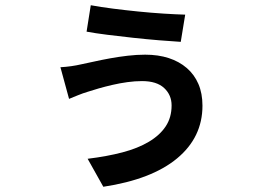

<svg xmlns="http://www.w3.org/2000/svg" viewBox="-20 -646 996 734"><path d="M636 -243Q636 -283 607.5 -309.5Q579 -336 523 -336Q496 -336 467 -332Q438 -328 410 -321.5Q382 -315 357.5 -308Q333 -301 315 -295Q298 -290 277 -281.5Q256 -273 244 -268L211 -389Q231 -390 252 -393Q273 -396 290 -400Q310 -404 339 -410.5Q368 -417 401 -423Q434 -429 468.5 -433Q503 -437 535 -437Q585 -437 625 -424Q665 -411 694 -386Q723 -361 738.5 -325Q754 -289 754 -242Q754 -121 657 -40.5Q560 40 375 68L315 -39Q389 -48 448 -63.5Q507 -79 549 -104Q591 -129 613.5 -163Q636 -197 636 -243ZM327 -626Q365 -619 412 -613Q459 -607 508.5 -602Q558 -597 605 -594Q652 -591 688 -590L671 -486Q637 -488 588.5 -492Q540 -496 489 -501.5Q438 -507 390.5 -513Q343 -519 311 -525Z"/></svg>

Font: Kinto Sans
Style: Bold
Weight: 700
Designer: Authors: Ryoko NISHIZUKA  (kana & ideographs); Paul D. Hunt (Latin, Greek & Cyrillic); Wenlong ZHANG  (bopomofo); Sandol
Foundry: Adobe Systems Incorporated, ookami Inc.
Version: Version 0.001